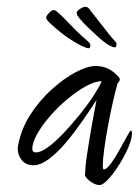

<svg xmlns="http://www.w3.org/2000/svg" viewBox="-20 -573 400 553"><path d="M267 -40Q256 -40 243 -48.5Q230 -57 225 -67Q225 -90 231 -130Q237 -170 244.5 -212.5Q252 -255 258 -285Q240 -257 217 -224Q194 -191 170 -162.5Q146 -134 121.5 -115.5Q97 -97 76 -97Q55 -97 43 -111.5Q31 -126 31 -145Q31 -150 33 -158Q42 -204 68.5 -244.5Q95 -285 129.5 -316Q164 -347 198 -365Q232 -383 256 -383Q274 -383 290.5 -375.5Q307 -368 322 -351Q325 -348 325 -344Q325 -339 319 -334Q312 -310 304.5 -276.5Q297 -243 290.5 -207.5Q284 -172 280 -142Q276 -112 276 -96Q276 -85 279 -85Q287 -85 299.5 -102Q312 -119 324 -141Q336 -163 345.5 -180Q355 -197 357 -197Q360 -197 360 -189Q360 -172 349 -147Q338 -122 322.5 -97.5Q307 -73 291.5 -56.5Q276 -40 267 -40ZM84 -134Q98 -134 119.5 -150Q141 -166 164.5 -191Q188 -216 210.5 -244Q233 -272 249.5 -297.5Q266 -323 273 -339Q253 -339 227 -324.5Q201 -310 174 -287.5Q147 -265 124 -238.5Q101 -212 87 -187Q73 -162 73 -144Q73 -134 84 -134ZM308 -437Q299 -439 287 -447Q278 -453 263.5 -466Q249 -479 234 -493.5Q219 -508 209.5 -519.5Q200 -531 201 -535Q200 -541 211.5 -548Q223 -555 228 -553Q233 -553 239 -545Q241 -542 250.5 -530Q260 -518 272 -502.5Q284 -487 294 -474.5Q304 -462 308 -458Q319 -447 315 -443Q315 -435 308 -437ZM235 -434Q229 -434 213 -442Q203 -447 186 -457.5Q169 -468 152.5 -481.5Q136 -495 124.5 -506Q113 -517 113 -521Q112 -526 121 -535.5Q130 -545 135 -544Q140 -544 148 -536Q151 -534 162 -523Q173 -512 187 -497.5Q201 -483 213.5 -471.5Q226 -460 231 -456Q242 -447 240 -441Q240 -434 235 -434Z"/></svg>

Font: Comforter
Style: Regular
Weight: 400
Designer: Robert E. Leuschke
Foundry: Robert E. Leuschke
Version: Version 1.013; ttfautohint (v1.8.3)